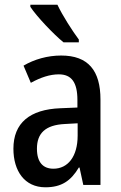

<svg xmlns="http://www.w3.org/2000/svg" viewBox="-20 -786 514 816"><path d="M224 -766H109V-757C135 -717 208 -640 250 -606H315V-618C288 -654 245 -721 224 -766ZM240 -550C182 -550 126 -534 80 -507L111 -434C153 -457 192 -470 230 -470C284 -470 309 -436 309 -361V-329L237 -326C106 -321 37 -263 37 -154C37 -60 84 10 173 10C241 10 281 -17 315 -74H318L334 0H407V-363C407 -486 355 -550 240 -550ZM256 -259 310 -262V-210C310 -120 268 -69 207 -69C164 -69 137 -95 137 -154C137 -219 172 -255 256 -259Z"/></svg>

Font: Noto Sans Kannada Condensed Medium
Style: Regular
Weight: 500
Width: 3
Designer: Jelle Bosma - Monotype Design Team
Foundry: Monotype Imaging Inc.
Version: Version 2.005